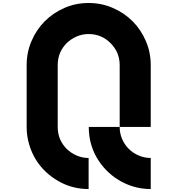

<svg xmlns="http://www.w3.org/2000/svg" viewBox="-20 -1278 1199 1298"><path d="M160.2 -837.9Q229.5 -837.9 370.1 -837.9Q370.1 -698.2 370.1 -419.9Q299.8 -419.9 160.2 -419.9Q160.2 -558.6 160.2 -837.9ZM789.1 -837.9Q859.4 -837.9 999 -837.9Q999 -698.2 999 -419.9Q928.7 -419.9 789.1 -419.9Q789.1 -558.6 789.1 -837.9ZM579.1 -1047.9Q536.1 -1047.9 498 -1031.2Q460 -1014.6 430.7 -986.3Q402.3 -958 385.7 -919.9Q370.1 -881.8 370.1 -837.9Q299.8 -837.9 160.2 -837.9Q160.2 -924.8 193.4 -1001Q225.6 -1077.1 283.2 -1134.8Q339.8 -1191.4 416 -1224.6Q492.2 -1257.8 579.1 -1257.8Q579.1 -1205.1 579.1 -1152.3Q579.1 -1099.6 579.1 -1047.9ZM876 -1134.8Q932.6 -1078.1 965.8 -1001Q999 -924.8 999 -837.9Q928.7 -837.9 789.1 -837.9Q789.1 -924.8 727.5 -986.3Q666 -1047.9 579.1 -1047.9Q579.1 -1117.2 579.1 -1257.8Q666 -1257.8 742.2 -1224.6Q819.3 -1191.4 876 -1134.8ZM789.1 -419.9Q789.1 -376 805.7 -337.9Q822.3 -299.8 850.6 -271.5Q878.9 -243.2 918 -226.6Q956.1 -210 999 -210Q999 -139.6 999 0Q938.5 0 881.8 -16.6Q826.2 -33.2 778.3 -63.5Q688.5 -119.1 633.8 -212.9Q580.1 -306.6 580.1 -419.9Q631.8 -419.9 684.6 -419.9Q737.3 -419.9 789.1 -419.9ZM370.1 -419.9Q370.1 -376 385.7 -337.9Q402.3 -299.8 430.7 -271.5Q460 -243.2 498 -226.6Q536.1 -210 579.1 -210Q579.1 -139.6 579.1 0Q466.8 0 373 -54.7Q278.3 -109.4 222.7 -198.2Q193.4 -246.1 176.8 -302.7Q160.2 -358.4 160.2 -419.9Q212.9 -419.9 264.6 -419.9Q317.4 -419.9 370.1 -419.9Z"/></svg>

Font: CornerV20
Style: Regular
Weight: 400
Designer: Olivier Tavernier
Version: Version 20